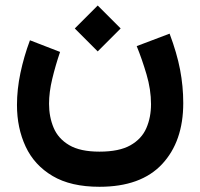

<svg xmlns="http://www.w3.org/2000/svg" viewBox="-20 -472 736 707"><path d="M339.8 -451.7 424.3 -367.2 339.8 -282.7 255.4 -367.2ZM346.2 86.4Q418.9 86.4 460.2 63Q501.5 39.6 518.8 0Q536.1 -39.6 536.1 -88.4Q536.1 -142.1 519.5 -198.2Q502.9 -254.4 483.4 -302.2L604.5 -348.1Q631.3 -276.9 643.1 -215.6Q654.8 -154.3 654.8 -92.3Q654.8 48.8 576.9 132.3Q499 215.8 346.2 215.8Q240.7 215.8 173.6 176Q106.4 136.2 74.5 67.9Q42.5 -0.5 42.5 -85.4Q42.5 -142.6 55.2 -203.1Q67.9 -263.7 90.3 -323.7L201.2 -280.8Q184.1 -230.5 172.4 -181.6Q160.6 -132.8 160.6 -89.8Q160.6 -41.5 177.5 -1.5Q194.3 38.6 234.9 62.5Q275.4 86.4 346.2 86.4Z"/></svg>

Font: Vazirmatn FD NL
Style: Bold
Weight: 700
Designer: Saber Rastikerdar
Foundry: Saber Rastikerdar
Version: Version 33.003